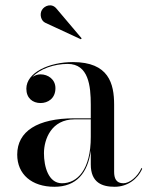

<svg xmlns="http://www.w3.org/2000/svg" viewBox="-20 -706 565 736"><path d="M154 -618.5 290 -555.5 293 -559 196.5 -673C178 -695.5 150 -684 140.5 -667.5C131 -651 137 -626 154 -618.5ZM265.5 -252.5C123.5 -252.5 46 -202.5 46 -113.5C46 -37.5 102 10 188.5 10C273.5 10 316.5 -43.5 328 -128.5V-75.5C328 -5 372.5 10 419.5 10C468 10 507.5 -19 525 -59L522.5 -62.5C507 -27 475.5 -3.5 453 -3.5C424.5 -3.5 417.5 -23.5 417.5 -47.5V-304.5C417.5 -385.5 397 -468 259.5 -468C168.5 -468 81 -428 81 -366C81 -330 105 -311 135.5 -311C163 -311 192.5 -328 192.5 -368C192.5 -402 164 -421 135.5 -421C124.5 -421 114 -417.5 104.5 -411C133 -442.5 188.5 -461 239.5 -461C319.5 -461 328 -376.5 328 -304.5V-252.5ZM217.5 -3.5C165 -3.5 148.5 -68.5 148.5 -118.5C148.5 -173 177.5 -248.5 265.5 -248.5H328V-181C328 -55.5 276.5 -3.5 217.5 -3.5Z"/></svg>

Font: Bodoni* 36pt
Style: Regular
Weight: 400
Version: Version 2.3